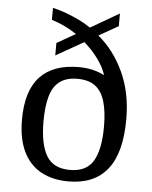

<svg xmlns="http://www.w3.org/2000/svg" viewBox="-54 -807 685 863"><g transform="rotate(5 288.5 -376.0)"><path d="M287 10Q215 10 163 -18.5Q111 -47 83 -104.5Q55 -162 55 -249Q55 -379 114.5 -442.5Q174 -506 290 -506Q312 -506 332 -503Q352 -500 370.5 -494Q389 -488 405 -480Q395 -513 368.5 -550Q342 -587 304 -620L179 -549V-605L263 -653Q238 -670 210 -683.5Q182 -697 150 -707V-761Q181 -754 210.5 -743Q240 -732 268.5 -718.5Q297 -705 323 -687L452 -762V-705L364 -655Q435 -597 478.5 -504Q522 -411 522 -291Q522 -139 462.5 -64.5Q403 10 287 10ZM289 -42Q364 -42 394.5 -94.5Q425 -147 425 -249Q425 -317 411.5 -362.5Q398 -408 368 -430.5Q338 -453 288 -453Q238 -453 208 -430.5Q178 -408 165 -362.5Q152 -317 152 -249Q152 -147 183 -94.5Q214 -42 289 -42Z"/></g></svg>

Font: Noto Serif Kannada
Style: Regular
Weight: 400
Designer: Universal Thirst, Indian Type Foundry and the Monotype Design Team
Foundry: Monotype Imaging Inc.
Version: Version 2.003